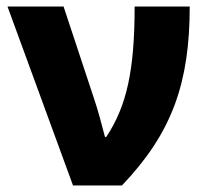

<svg xmlns="http://www.w3.org/2000/svg" viewBox="-20 -569 639 589"><path d="M204 0H354C509 -162 562 -317 562 -549H393C393 -354 369 -244 306 -149H302C291 -191 281 -230 268 -268L175 -549H3Z"/></svg>

Font: Kathrein 85 Heavy
Style: Regular
Weight: 900
Designer: Lazydogs Typefoundry, based on Open Sans by Ascender Corporation
Foundry: Lazydogs Typefoundry
Version: Version 1.003;PS 001.003;hotconv 1.0.88;makeotf.lib2.5.64775